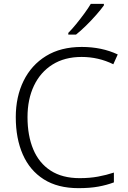

<svg xmlns="http://www.w3.org/2000/svg" viewBox="-20 -968 663 998"><path d="M404 -672Q316 -672 253 -632.5Q190 -593 156.5 -522.5Q123 -452 123 -359Q123 -263 153 -191.5Q183 -120 243.5 -81Q304 -42 394 -42Q446 -42 489.5 -50Q533 -58 572 -71V-20Q535 -6 491 2Q447 10 388 10Q280 10 207.5 -36Q135 -82 98.5 -165Q62 -248 62 -359Q62 -465 102.5 -547.5Q143 -630 219.5 -677Q296 -724 405 -724Q509 -724 592 -685L569 -634Q492 -672 404 -672ZM520 -940Q505 -919 480.5 -891Q456 -863 428 -835.5Q400 -808 375 -788H335V-797Q354 -816 376 -843Q398 -870 418.5 -898Q439 -926 452 -948H520Z"/></svg>

Font: Noto Sans Lao Looped Light
Style: Regular
Weight: 300
Designer: Mark Frömberg, Ben Mitchell
Foundry: The Fontpad Ltd
Version: Version 1.002; ttfautohint (v1.8.4.7-5d5b)